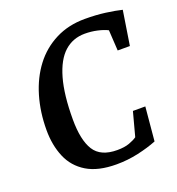

<svg xmlns="http://www.w3.org/2000/svg" viewBox="-124 -761 806 873"><g transform="rotate(-20 279.5 -324.5)"><path d="M293 11Q204 11 149.5 -22Q95 -55 70.5 -113Q46 -171 46 -244Q46 -331 68.5 -407Q91 -483 134 -539.5Q177 -596 240 -628Q303 -660 382 -660Q436 -660 481 -654Q526 -648 559 -640L533 -474H474L468 -574Q448 -584 419 -590.5Q390 -597 359 -597Q301 -597 260 -560Q219 -523 197 -445.5Q175 -368 175 -249Q175 -149 206.5 -99Q238 -49 318 -49Q353 -49 376.5 -57.5Q400 -66 414 -76L445 -192H505L490 -28Q450 -12 398.5 -0.5Q347 11 293 11Z"/></g></svg>

Font: Faustina Light SemiBold
Style: Italic
Weight: 600
Italic angle: -8°
Version: Version 1.200